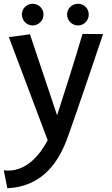

<svg xmlns="http://www.w3.org/2000/svg" viewBox="-24 -675 593 1019"><path d="M414 -495C366 -332 310 -159 279 -63L135 -493L23 -478L229 69C193 138 117 244 -4 229L15 324C231 314 307 140 345 26C345 26 386 -87 523 -494ZM447 -598C447 -630 422 -655 390 -655C358 -655 332 -630 332 -598C332 -566 358 -540 390 -540C422 -540 447 -566 447 -598ZM207 -598C207 -630 181 -655 149 -655C118 -655 92 -630 92 -598C92 -566 118 -540 149 -540C181 -540 207 -566 207 -598Z"/></svg>

Font: McLaren
Style: Regular
Weight: 400
Designer: Astigmatic (AOETI)
Foundry: Astigmatic (AOETI)
Version: Version 1.000